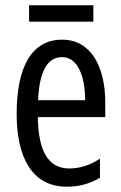

<svg xmlns="http://www.w3.org/2000/svg" viewBox="-20 -696 458 726"><path d="M333 -676H90V-614H333ZM215 -546C102 -546 43 -447 43 -265C43 -109 96 10 233 10C279 10 320 -1 358 -24V-96C318 -70 281 -59 242 -59C163 -59 125 -123 123 -253H378V-309C378 -442 325 -546 215 -546ZM215 -480C275 -480 302 -405 302 -317H124C129 -428 160 -480 215 -480Z"/></svg>

Font: Noto Sans Lao Looped ExtraCondensed
Style: Regular
Weight: 400
Width: 2
Designer: Mark Frömberg, Ben Mitchell
Foundry: The Fontpad Ltd
Version: Version 1.003